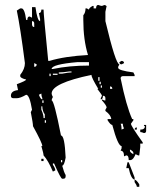

<svg xmlns="http://www.w3.org/2000/svg" viewBox="-20 -714 625 764"><path d="M371.1 -694.3Q380.9 -690.4 385.7 -690.4Q394.5 -694.3 399.4 -694.3Q399.4 -690.4 404.3 -690.4L399.4 -667V-629.9Q440.4 -458 455.1 -458L450.2 -448.2V-444.3Q450.2 -433.6 510.7 -425.8L515.6 -416V-411.1H468.8Q460 -410.2 460 -402.3Q482.4 -292 505.9 -240.2H510.7V-235.4L501 -221.7Q501 -212.9 547.9 -147.5V-142.6H538.1V-128.9L534.2 -95.7H529.3L519.5 -100.6Q510.7 -79.1 501 -77.1H492.2Q492.2 -95.7 482.4 -95.7L473.6 -91.8Q473.6 -114.3 460 -114.3L463.9 -124V-132.8Q449.2 -132.8 426.8 -216.8Q419.9 -216.8 408.2 -235.4V-240.2H422.9Q420.9 -256.8 399.4 -272.5V-277.3L404.3 -286.1Q404.3 -293.9 385.7 -314.5V-318.4L394.5 -314.5H399.4V-323.2Q399.4 -333 389.6 -333Q389.6 -318.4 380.9 -318.4V-323.2L385.7 -333Q385.7 -336.9 367.2 -360.4H371.1Q343.8 -405.3 343.8 -416Q185.5 -382.8 185.5 -341.8Q185.5 -336.9 190.4 -328.1Q185.5 -319.3 185.5 -314.5Q195.3 -314.5 222.7 -174.8Q237.3 -174.8 241.2 -86.9Q235.4 -54.7 227.5 -54.7Q234.4 -28.3 241.2 -17.6V-12.7Q241.2 -2.9 232.4 -2.9H227.5Q221.7 -2.9 195.3 -63.5H190.4V-58.6Q200.2 -43.9 200.2 -36.1L190.4 -31.2Q171.9 -75.2 153.3 -95.7Q153.3 -103.5 144.5 -132.8H148.4Q148.4 -144.5 111.3 -211.9Q111.3 -223.6 102.5 -267.6L107.4 -277.3Q97.7 -336.9 84 -336.9Q60.5 -323.2 46.9 -323.2H33.2Q23.4 -323.2 23.4 -333Q23.4 -352.5 51.8 -355.5L46.9 -378.9Q84 -392.6 84 -397.5Q60.5 -403.3 60.5 -411.1V-416Q79.1 -439.5 79.1 -462.9Q60.5 -607.4 46.9 -671.9L60.5 -680.7H65.4Q78.1 -680.7 84 -634.8H88.9Q88.9 -648.4 97.7 -648.4L107.4 -643.6V-685.5H121.1Q128.9 -629.9 139.6 -629.9V-638.7L134.8 -662.1Q144.5 -662.1 144.5 -675.8H153.3Q153.3 -659.2 171.9 -471.7H176.8Q238.3 -490.2 330.1 -495.1Q311.5 -555.7 311.5 -634.8V-653.3Q320.3 -663.1 320.3 -680.7H325.2L334 -675.8Q334 -682.6 348.6 -690.4H352.5V-680.7H362.3Q362.3 -694.3 371.1 -694.3ZM107.4 -629.9V-616.2Q108.4 -606.4 116.2 -606.4V-620.1Q116.2 -629.9 107.4 -629.9ZM185.5 -439.5H190.4Q255.9 -453.1 334 -453.1V-466.8H288.1Q185.5 -458 185.5 -439.5ZM463.9 -471.7Q473.6 -470.7 473.6 -462.9L463.9 -458Q455.1 -458 455.1 -466.8ZM116.2 -462.9V-448.2Q126 -448.2 126 -458ZM213.9 -425.8V-420.9H227.5Q252.9 -425.8 264.6 -425.8V-429.7H255.9Q230.5 -425.8 213.9 -425.8ZM176.8 -420.9V-411.1H181.6V-420.9ZM190.4 -420.9V-416H209V-420.9ZM371.1 -407.2V-392.6H376V-407.2ZM376 -388.7V-378.9H380.9V-388.7ZM380.9 -374V-365.2H385.7V-374ZM418 -370.1V-360.4H426.8Q426.8 -370.1 418 -370.1ZM134.8 -336.9Q141.6 -318.4 148.4 -318.4V-323.2Q144.5 -331.1 144.5 -341.8ZM148.4 -314.5V-304.7H153.3V-314.5ZM144.5 -291V-277.3Q153.3 -258.8 153.3 -244.1H158.2V-258.8Q148.4 -272.5 148.4 -291ZM158.2 -235.4V-225.6H163.1V-235.4ZM460 -221.7Q463.9 -213.9 463.9 -198.2L473.6 -203.1Q468.8 -210.9 468.8 -221.7ZM552.7 -216.8H561.5V-193.4Q561.5 -184.6 552.7 -184.6Q543.9 -188.5 538.1 -188.5V-198.2Q556.6 -198.2 556.6 -211.9Q552.7 -211.9 552.7 -216.8ZM524.4 -207V-198.2H515.6Q516.6 -207 524.4 -207ZM497.1 -119.1V-114.3Q497.1 -107.4 510.7 -100.6V-105.5Q510.7 -112.3 497.1 -119.1ZM144.5 -82H153.3V-73.2H144.5ZM222.7 -77.1V-68.4H227.5V-77.1ZM487.3 -68.4H492.2L515.6 -7.8V1Q501 -2 492.2 -44.9H482.4ZM515.6 1Q522.5 1 534.2 19.5V29.3H524.4Q524.4 22.5 515.6 10.7Z"/></svg>

Font: Blackcraft
Style: Regular
Weight: 400
Designer: GGBotNet
Foundry: GGBotNet
Version: 1.00